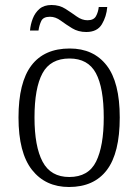

<svg xmlns="http://www.w3.org/2000/svg" viewBox="-20 -738 553 768"><path d="M256 10Q162 10 108 -58.5Q54 -127 54 -268Q54 -408 105.5 -476Q157 -544 259 -544Q354 -544 406.5 -476.5Q459 -409 459 -268Q459 -126 407.5 -58Q356 10 256 10ZM257 -30Q334 -30 364.5 -92Q395 -154 395 -268Q395 -387 363.5 -445.5Q332 -504 258 -504Q182 -504 150 -445Q118 -386 118 -268Q118 -152 150.5 -91Q183 -30 257 -30ZM325 -610Q293 -610 268.5 -625Q244 -640 223 -655.5Q202 -671 180 -671Q153 -671 145 -654Q137 -637 134 -616H100Q102 -640 111 -663.5Q120 -687 138 -702.5Q156 -718 186 -718Q218 -718 242 -702.5Q266 -687 287 -672Q308 -657 330 -657Q355 -657 364 -673.5Q373 -690 375 -710H409Q406 -672 387.5 -641Q369 -610 325 -610Z"/></svg>

Font: Noto Serif Armenian SemiCondensed Light
Style: Regular
Weight: 300
Width: 4
Designer: Monotype Design Team
Foundry: Monotype Imaging Inc.
Version: Version 2.008; ttfautohint (v1.8.4.7-5d5b)